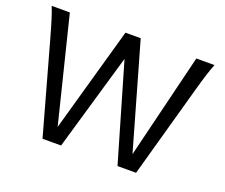

<svg xmlns="http://www.w3.org/2000/svg" viewBox="-117 -891 1250 1069"><g transform="rotate(20 508.0 -356.5)"><path d="M724.6 -90.8 876.5 -712.9H983.9Q978 -697.8 972.2 -681.4Q966.3 -665 959.7 -644.3Q953.1 -623.5 945.3 -596.9Q937.5 -570.3 927.7 -534.7L778.8 0H668.9L501.5 -574.2L334.5 0H224.6L75.7 -534.7Q65.9 -569.8 58.1 -596.4Q50.3 -623 43.7 -644.3Q37.1 -665.5 31.2 -681.9Q25.4 -698.2 19.5 -712.9H127L281.2 -90.8L456.5 -712.9H546.9Z"/></g></svg>

Font: Andika New Basic
Style: Regular
Weight: 400
Designer: Victor Gaultney, Annie Olsen, Julie Remington, Don Collingsworth, Eric Hays
Foundry: SIL International
Version: Version 5.500